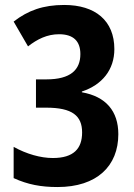

<svg xmlns="http://www.w3.org/2000/svg" viewBox="-20 -744 540 774"><path d="M441 -546C441 -661 364 -724 239 -724C154 -724 93 -702 35 -657L93 -557C130 -586 170 -606 218 -606C276 -606 304 -578 304 -526C304 -463 265 -424 167 -424H125V-310H166C272 -310 311 -277 311 -210C311 -145 277 -107 193 -107C144 -107 87 -123 35 -152V-26C92 0 145 10 212 10C371 10 457 -75 457 -203C457 -296 407 -355 310 -372V-375C392 -402 441 -463 441 -546Z"/></svg>

Font: Noto Sans Armenian Condensed
Style: Bold
Weight: 700
Width: 3
Designer: Monotype Design Team
Foundry: Monotype Imaging Inc.
Version: Version 2.008